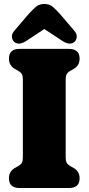

<svg xmlns="http://www.w3.org/2000/svg" viewBox="-20 -946 446 966"><path d="M310.5 -153Q310.5 -136.5 315.5 -127.2Q320.5 -118 334.5 -110L349.5 -101.5Q380.5 -84.5 380.5 -49Q380.5 0 327 0H78.5Q25 0 25 -49Q25 -84.5 56 -101.5L71 -110Q85 -118 90 -127.2Q95 -136.5 95 -153V-547Q95 -563.5 90 -572.8Q85 -582 71 -590L56 -598.5Q25 -615.5 25 -651Q25 -700 78.5 -700H327Q380.5 -700 380.5 -651Q380.5 -615.5 349.5 -598.5L334.5 -590Q320.5 -582 315.5 -572.8Q310.5 -563.5 310.5 -547ZM356 -736.5Q333 -715 294 -740L203 -800L112 -740Q73 -715 50 -736.5Q41.5 -745 40 -760.8Q38.5 -776.5 54 -793.5L125 -876.5Q145 -898.5 161.2 -912.2Q177.5 -926 203 -926Q228.5 -926 244.8 -912.2Q261 -898.5 281 -876.5L352 -793.5Q367.5 -776.5 366 -760.8Q364.5 -745 356 -736.5Z"/></svg>

Font: Fraunces 144pt SuperSoft Black
Style: Regular
Weight: 900
Version: Version 1.000;[b76b70a41]